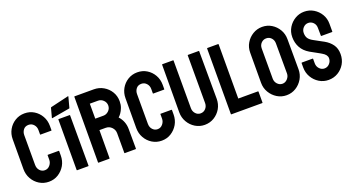

<svg xmlns="http://www.w3.org/2000/svg" viewBox="-48 -1302 3482 1894"><g transform="rotate(-20 1693.0 -354.5)"><path d="M223.6 9.8Q169.4 9.8 124.5 -17.6Q80.1 -44.9 54 -91.1Q27.8 -137.2 27.8 -193.8L28.8 -505.9Q28.8 -561.5 54.2 -606.4Q79.6 -651.9 124.3 -679.4Q168.9 -707 223.6 -707Q279.3 -707 322.8 -680.2Q366.7 -653.3 392.8 -607.7Q418.9 -562 418.9 -505.9V-460Q418.9 -456.1 415 -456.1H302.7Q298.8 -456.1 298.8 -460V-505.9Q298.8 -539.1 277.3 -563Q255.9 -586.9 223.6 -586.9Q188 -586.9 168.9 -562.5Q149.9 -538.1 149.9 -505.9V-193.8Q149.9 -157.2 171.4 -134Q192.9 -110.8 223.6 -110.8Q255.9 -110.8 277.3 -136.5Q298.8 -162.1 298.8 -193.8V-240.2Q298.8 -244.1 302.7 -244.1H416Q419.9 -244.1 419.9 -240.2V-193.8Q419.9 -137.7 393.6 -91.3Q366.7 -45.4 322.8 -17.8Q278.8 9.8 223.6 9.8Z M638.2 -2H522.9Q518.1 -2 518.1 -5.4L519 -535.6Q519 -538.6 522.9 -538.6H637.2Q641.6 -538.6 641.6 -535.6L642.6 -5.4Q642.6 -2 638.2 -2ZM464.4 -573.2 490.2 -669.4Q491.2 -672.9 495.6 -674.3L686 -719.2Q690.4 -720.2 689 -714.4L659.7 -604.5Q658.7 -600.6 654.3 -601.1L467.3 -568.4Q463.4 -568.8 464.4 -573.2Z M858.9 0H745.6Q741.7 0 741.7 -4.9L743.7 -691.9Q743.7 -695.8 747.6 -695.8H949.7Q1003.9 -695.8 1049.3 -669.4Q1094.7 -643.1 1121.8 -598.6Q1148.9 -554.2 1148.9 -498Q1148.9 -461.4 1137.7 -431.6Q1126.5 -401.9 1111.6 -381.3Q1096.7 -360.8 1084.5 -351.1Q1138.7 -291 1138.7 -210L1139.6 -4.9Q1139.6 0 1134.8 0H1021.5Q1017.6 0 1017.6 -2.9V-210Q1017.6 -246.1 992.2 -272.5Q966.8 -298.8 929.7 -298.8H863.8L862.8 -4.9Q862.8 0 858.9 0ZM949.7 -576.2H863.8V-418.9H949.7Q980.5 -418.9 1004.6 -441.9Q1028.8 -464.8 1028.8 -498Q1028.8 -529.8 1005.4 -553Q981.9 -576.2 949.7 -576.2Z M1407.7 9.8Q1353.5 9.8 1308.6 -17.6Q1264.2 -44.9 1238 -91.1Q1211.9 -137.2 1211.9 -193.8L1212.9 -505.9Q1212.9 -561.5 1238.3 -606.4Q1263.7 -651.9 1308.3 -679.4Q1353 -707 1407.7 -707Q1463.4 -707 1506.8 -680.2Q1550.8 -653.3 1576.9 -607.7Q1603 -562 1603 -505.9V-460Q1603 -456.1 1599.1 -456.1H1486.8Q1482.9 -456.1 1482.9 -460V-505.9Q1482.9 -539.1 1461.4 -563Q1439.9 -586.9 1407.7 -586.9Q1372.1 -586.9 1353 -562.5Q1334 -538.1 1334 -505.9V-193.8Q1334 -157.2 1355.5 -134Q1377 -110.8 1407.7 -110.8Q1439.9 -110.8 1461.4 -136.5Q1482.9 -162.1 1482.9 -193.8V-240.2Q1482.9 -244.1 1486.8 -244.1H1600.1Q1604 -244.1 1604 -240.2V-193.8Q1604 -137.7 1577.6 -91.3Q1550.8 -45.4 1506.8 -17.8Q1462.9 9.8 1407.7 9.8Z M1859.4 8.3Q1806.6 8.3 1761.7 -19Q1716.8 -46.4 1690.2 -92.5Q1663.6 -138.7 1663.6 -193.4L1665.5 -693.4Q1665.5 -697.3 1669.4 -697.3H1781.7Q1785.6 -697.3 1785.6 -693.4V-193.4Q1785.6 -159.7 1807.1 -136Q1828.6 -112.3 1859.4 -112.3Q1891.6 -112.3 1913.1 -136Q1934.6 -159.7 1934.6 -193.4V-693.4Q1934.6 -697.3 1938.5 -697.3H2050.8Q2054.7 -697.3 2054.7 -693.4L2056.6 -193.4Q2056.6 -138.2 2030.3 -91.8Q2003.4 -45.9 1959 -18.8Q1914.6 8.3 1859.4 8.3Z M2463.4 0H2140.1Q2136.2 0 2136.2 -4.9L2137.2 -690.9Q2137.2 -695.8 2142.1 -695.8H2253.4Q2258.3 -695.8 2258.3 -690.9L2257.3 -123H2463.4Q2468.3 -123 2468.3 -118.2V-4.9Q2468.3 0 2463.4 0Z M2718.3 9.8Q2665 9.8 2620.1 -17.6Q2575.7 -44.9 2548.6 -90.6Q2521.5 -136.2 2521.5 -190.9L2522.5 -507.8Q2522.5 -563.5 2549.3 -607.9Q2575.7 -652.8 2620.6 -679.9Q2665.5 -707 2718.3 -707Q2772.9 -707 2816.4 -680.2Q2860.4 -653.3 2887 -608.2Q2913.6 -563 2913.6 -507.8L2914.6 -190.9Q2914.6 -136.2 2888.2 -90.8Q2861.3 -44.9 2816.9 -17.6Q2772.5 9.8 2718.3 9.8ZM2718.3 -110.8Q2748.5 -110.8 2771 -135.5Q2793.5 -160.2 2793.5 -190.9L2792.5 -507.8Q2792.5 -541 2771.5 -564Q2750.5 -586.9 2718.3 -586.9Q2687.5 -586.9 2665.5 -564.5Q2643.6 -542 2643.6 -507.8V-190.9Q2643.6 -158.2 2665.5 -134.5Q2687.5 -110.8 2718.3 -110.8Z M3159.7 9.8Q3106.4 9.8 3061.5 -17.6Q3017.1 -44.9 2990.5 -90.6Q2963.9 -136.2 2963.9 -190.9V-236.8Q2963.9 -242.2 2968.8 -242.2H3081.1Q3085 -242.2 3085 -236.8V-190.9Q3085 -158.2 3106.9 -134.5Q3128.9 -110.8 3159.7 -110.8Q3190.9 -110.8 3212.9 -135Q3234.9 -159.2 3234.9 -190.9Q3234.9 -227.5 3187 -254.9Q3179.2 -259.8 3166.7 -266.8Q3154.3 -273.9 3137.2 -283.2Q3120.1 -292.5 3104 -301.5Q3087.9 -310.5 3072.8 -318.8Q3018.1 -351.1 2991.5 -399.7Q2964.8 -448.2 2964.8 -508.8Q2964.8 -564.5 2992.2 -609.4Q3019.5 -653.8 3063.7 -679.9Q3107.9 -706.1 3159.7 -706.1Q3212.9 -706.1 3257.3 -679.7Q3301.8 -652.8 3328.4 -608.4Q3355 -564 3355 -508.8V-426.8Q3355 -422.9 3351.1 -422.9H3238.8Q3234.9 -422.9 3234.9 -426.8L3233.9 -508.8Q3233.9 -543.9 3211.9 -565.9Q3189.9 -587.9 3159.7 -587.9Q3128.9 -587.9 3106.9 -564.5Q3085 -541 3085 -508.8Q3085 -476.1 3098.9 -454.1Q3112.8 -432.1 3149.9 -412.1Q3153.8 -410.2 3168 -402.3Q3182.1 -394.5 3199.5 -385Q3216.8 -375.5 3231 -367.9Q3245.1 -360.4 3248 -358.9Q3297.9 -331.1 3326.9 -290.5Q3356 -250 3356 -190.9Q3356 -133.8 3329.6 -88.4Q3302.7 -43 3258.3 -16.6Q3213.9 9.8 3159.7 9.8Z"/></g></svg>

Font: WRV
Style: Display
Weight: 400
Designer: Will Viles x Danh Hong
Version: Version 8.001; ttfautohint (v1.8.3)